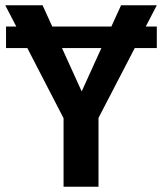

<svg xmlns="http://www.w3.org/2000/svg" viewBox="-21 -711 617 731"><path d="M576 -691 534 -610H576V-528H492L354 -262V0H221V-261L83 -528H2V-610H41L-1 -691H141L178 -610H403L440 -691ZM290 -363 365 -528H215Z"/></svg>

Font: FiraGO Medium
Style: Regular
Weight: 500
Designer: bBox Type
Foundry: bBox Type GmbH
Version: Version 1.001;PS 001.001;hotconv 1.0.88;makeotf.lib2.5.64775